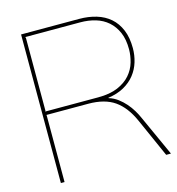

<svg xmlns="http://www.w3.org/2000/svg" viewBox="-117 -911 930 1011"><g transform="rotate(-15 347.5 -405.0)"><path d="M690 0H664L570 -211Q535 -290 481 -328Q427 -366 337 -366H108L110 -364V0H90V-810H407Q457 -810 500 -797Q543 -784 574 -757Q605 -730 622.5 -688Q640 -646 640 -588Q640 -550 629 -513.5Q618 -477 594.5 -447Q571 -417 534.5 -396.5Q498 -376 448 -369V-367Q475 -359 497 -342.5Q519 -326 536.5 -306Q554 -286 567.5 -263.5Q581 -241 590 -220ZM619 -588Q619 -642 602.5 -680Q586 -718 557.5 -743Q529 -768 490.5 -779.5Q452 -791 407 -791H107L110 -787V-388L107 -385H397Q461 -385 504 -403.5Q547 -422 572.5 -451.5Q598 -481 608.5 -517Q619 -553 619 -588Z"/></g></svg>

Font: TypoPRO Sinkin Sans
Style: 100 Thin
Weight: 100
Designer: Keith Bates
Foundry: K-Type
Version: Sinkin Sans (version 1.0)  by Keith Bates   •   © 2014   www